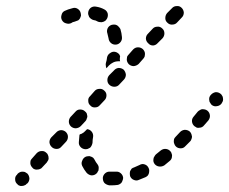

<svg xmlns="http://www.w3.org/2000/svg" viewBox="-20 -591 756 633"><path d="M30 1Q30 10 37 16Q40 20 44 21Q48 23 53 22Q57 22 61 20Q65 19 68 15L71 13Q77 6 77 -3Q76 -13 70 -19Q66 -22 62 -24Q58 -25 53 -25Q49 -25 45 -23Q41 -21 38 -18L36 -15Q29 -9 30 1ZM365 19Q369 19 373 17Q377 15 380 12Q383 8 384 4Q386 0 386 -5Q385 -14 378 -20Q371 -26 362 -25Q355 -25 349 -25Q346 -25 344 -25Q334 -26 327 -20Q320 -14 319 -5Q319 0 320 4Q321 8 324 12Q327 15 331 17Q335 19 340 20Q344 20 349 20Q357 20 365 19ZM467 -12Q470 -16 471 -20Q472 -24 472 -29Q472 -33 470 -37Q466 -46 457 -49Q448 -52 440 -47Q431 -43 422 -39Q418 -38 414 -35Q411 -31 409 -27Q408 -23 408 -19Q408 -14 409 -10Q413 -1 421 2Q430 6 438 2Q449 -2 460 -7Q464 -9 467 -12ZM280 -13Q271 -15 265 -22Q257 -32 251 -44Q247 -53 251 -61Q254 -70 262 -74Q266 -76 271 -76Q275 -77 279 -75Q283 -74 287 -71Q290 -68 292 -64Q296 -56 301 -50Q304 -46 305 -42Q306 -37 305 -33Q305 -32 305 -30Q305 -29 304 -28Q303 -26 301 -23Q301 -22 301 -22Q300 -21 299 -20Q298 -19 297 -18Q290 -12 280 -13ZM81 -62Q80 -58 80 -53Q80 -49 82 -45Q84 -41 87 -38Q90 -34 94 -33Q99 -31 103 -32Q108 -32 112 -34Q116 -35 119 -39L134 -55Q137 -59 139 -63Q141 -67 140 -72Q140 -76 138 -80Q137 -84 133 -87Q126 -94 117 -93Q108 -93 101 -86L86 -69Q83 -66 81 -62ZM545 -67Q547 -71 547 -76Q548 -80 546 -84Q545 -89 542 -92Q536 -99 527 -100Q518 -101 510 -95Q502 -88 494 -82Q491 -79 489 -75Q486 -71 486 -67Q485 -63 486 -58Q487 -54 490 -50Q496 -43 505 -42Q514 -41 522 -46Q530 -53 539 -60Q543 -63 545 -67ZM245 -107Q251 -100 261 -99Q265 -99 269 -100Q274 -102 277 -104Q280 -107 282 -111Q284 -115 285 -120Q285 -130 287 -140Q288 -149 283 -156Q277 -164 268 -165Q268 -165 268 -165Q267 -165 267 -165L264 -162L262 -160Q257 -154 249 -150Q246 -149 243 -148Q243 -147 243 -147Q242 -147 242 -146Q241 -135 240 -123Q239 -114 245 -107ZM143 -122Q144 -112 151 -106Q157 -100 167 -100Q176 -100 182 -107L198 -124Q204 -131 204 -140Q204 -149 197 -156Q190 -162 181 -162Q171 -161 165 -154L149 -138Q143 -131 143 -122ZM611 -132Q613 -136 613 -141Q612 -145 611 -149Q609 -154 606 -157Q599 -163 589 -163Q580 -162 574 -156Q566 -148 559 -140Q556 -137 554 -133Q553 -129 553 -124Q553 -120 555 -116Q556 -112 560 -108Q566 -102 576 -102Q585 -102 591 -109Q599 -117 607 -125Q610 -128 611 -132ZM215 -208 213 -206Q207 -199 207 -190Q207 -181 214 -174Q221 -168 230 -168Q240 -169 246 -175L248 -177L262 -192Q265 -195 266 -200Q268 -204 268 -208Q267 -213 266 -217Q264 -221 260 -224Q254 -230 244 -230Q235 -230 229 -223ZM672 -211Q671 -220 664 -226Q660 -229 656 -230Q652 -231 647 -231Q643 -231 639 -228Q635 -226 632 -223L618 -206Q612 -199 613 -190Q614 -181 621 -175Q625 -172 629 -170Q633 -169 638 -170Q642 -170 646 -172Q650 -174 653 -178L667 -194Q673 -202 672 -211ZM271 -258Q271 -249 278 -243Q284 -236 294 -237Q303 -237 309 -244L325 -261Q331 -267 331 -277Q331 -286 324 -292Q317 -299 308 -298Q298 -298 292 -291L277 -274Q270 -268 271 -258ZM715 -259Q716 -263 715 -268Q715 -272 712 -276Q710 -280 707 -282Q699 -288 690 -287Q681 -285 675 -278L674 -277Q671 -273 670 -269Q669 -264 670 -260Q670 -255 673 -252Q675 -248 678 -245Q686 -239 695 -241Q704 -242 710 -249L711 -251Q714 -255 715 -259ZM334 -327Q334 -317 341 -311Q348 -305 357 -305Q367 -305 373 -312L389 -329Q395 -336 395 -345Q394 -354 388 -361Q381 -367 371 -367Q362 -366 356 -359L340 -343Q334 -336 334 -327ZM333 -402Q335 -411 343 -416Q351 -422 360 -420Q365 -419 370 -415Q374 -412 376 -406Q375 -400 375 -394Q375 -392 376 -389Q373 -389 371 -389Q361 -389 353 -385Q345 -381 339 -375L331 -366Q329 -370 329 -374Q328 -378 329 -383Q332 -392 333 -402ZM399 -404Q398 -399 398 -395Q398 -390 400 -386Q402 -382 405 -379Q412 -373 421 -373Q430 -374 437 -380L452 -397Q455 -400 457 -405Q458 -409 458 -413Q458 -418 456 -422Q454 -426 451 -429Q444 -435 435 -435Q426 -435 419 -428L404 -411Q401 -408 399 -404ZM461 -463Q462 -454 469 -448Q475 -441 485 -441Q494 -442 500 -449L516 -465Q522 -472 522 -481Q522 -491 515 -497Q508 -504 499 -503Q489 -503 483 -496L467 -479Q461 -473 461 -463ZM346 -449Q353 -443 363 -444Q372 -445 378 -453Q383 -460 382 -469Q381 -482 377 -495Q375 -499 372 -502Q369 -506 365 -508Q361 -510 357 -510Q352 -510 348 -509Q339 -506 335 -498Q331 -489 334 -481Q336 -472 338 -464Q339 -455 346 -449ZM525 -531Q525 -522 532 -516Q539 -509 548 -510Q558 -510 564 -517L580 -534Q586 -540 586 -550Q585 -559 579 -565Q572 -572 563 -571Q553 -571 547 -564L531 -548Q525 -541 525 -531ZM230 -521Q234 -522 238 -524Q242 -527 244 -531Q246 -535 247 -539Q247 -544 246 -548Q244 -557 236 -562Q228 -567 219 -564Q203 -560 193 -555Q185 -551 183 -542Q180 -533 184 -525Q189 -516 198 -514Q207 -511 215 -515Q217 -516 220 -518Q225 -519 230 -521ZM311 -518Q306 -518 302 -520Q296 -524 288 -525Q284 -526 280 -529Q277 -531 274 -535Q272 -539 271 -543Q270 -547 271 -552Q273 -561 280 -566Q288 -571 297 -569Q311 -567 324 -560Q332 -556 335 -547Q337 -538 333 -530Q332 -528 331 -527Q330 -525 329 -524Q327 -523 326 -522Q326 -522 326 -522Q324 -521 323 -520Q321 -519 320 -519Q315 -517 311 -518Z"/></svg>

Font: FRB American Cursive Dashed Extrabold
Style: Bold Italic
Weight: 800
Italic angle: -25°
Version: Version 2.0;Modular Font Editor K font №1